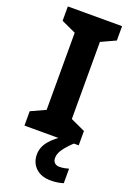

<svg xmlns="http://www.w3.org/2000/svg" viewBox="-177 -777 743 1081"><g transform="rotate(20 194.5 -237.0)"><path d="M32 -628V-714H357V-628L270 -588V-126L357 -86V0H32V-86L119 -126V-588ZM256 111Q256 131 267 141Q278 151 295 151Q311 151 326 148Q341 145 351 142V229Q335 234 317 237Q299 240 275 240Q219 240 186 209Q153 178 153 128Q153 84 185 46Q217 8 263 -17L328 0Q294 32 275 59Q256 86 256 111Z"/></g></svg>

Font: BC Sans
Style: Bold
Weight: 700
Designer: Monotype Design Team
Province of B.C.
Foundry: Monotype Imaging Inc.
Version: Version 2.000;GOOG;noto-source:20170915:90ef993387c0